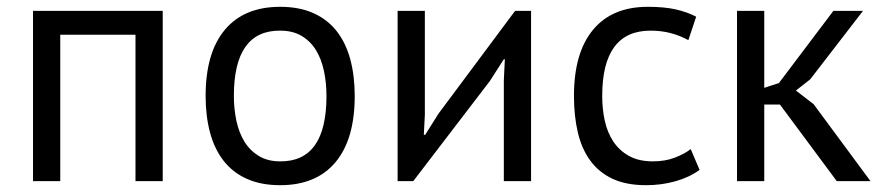

<svg xmlns="http://www.w3.org/2000/svg" viewBox="-20 -532 2586 564"><path d="M378 -430H157V0H77V-500H458V0H378Z M584 0ZM584 -250Q584 -377 640.5 -444.5Q697 -512 803 -512Q859 -512 900.5 -493.5Q942 -475 969 -440.5Q996 -406 1009 -357.5Q1022 -309 1022 -250Q1022 -123 965.5 -55.5Q909 12 803 12Q747 12 705.5 -6.5Q664 -25 637 -59.5Q610 -94 597 -142.5Q584 -191 584 -250ZM667 -250Q667 -212 674.5 -177Q682 -142 698 -116Q714 -90 740 -74Q766 -58 803 -58Q939 -57 939 -250Q939 -289 931.5 -324Q924 -359 908 -385Q892 -411 866 -426.5Q840 -442 803 -442Q667 -443 667 -250Z M1460 -296 1463 -358H1460L1419 -294L1194 0H1148V-500H1228V-195L1225 -136H1229L1268 -198L1493 -500H1540V0H1460Z M1666 0ZM2035 -33Q2005 -11 1964 0.5Q1923 12 1878 12Q1820 12 1780 -6.5Q1740 -25 1714.5 -59.5Q1689 -94 1677.5 -142.5Q1666 -191 1666 -250Q1666 -377 1722 -444.5Q1778 -512 1883 -512Q1931 -512 1964.5 -504.5Q1998 -497 2025 -483L2002 -414Q1979 -427 1951 -434.5Q1923 -442 1891 -442Q1749 -442 1749 -250Q1749 -212 1756.5 -177.5Q1764 -143 1781.5 -116.5Q1799 -90 1827.5 -74Q1856 -58 1898 -58Q1934 -58 1962.5 -69Q1991 -80 2009 -94Z M2271 -225H2225V0H2145V-500H2225V-274L2268 -288L2428 -500H2515L2360 -299L2318 -266L2370 -226L2537 0H2438Z"/></svg>

Font: PT Sans
Style: Regular
Weight: 400
Version: Version 2.003W OFL; ttfautohint (v1.6)